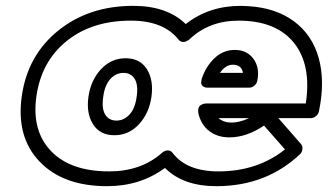

<svg xmlns="http://www.w3.org/2000/svg" viewBox="-20 -600 1115 653"><path d="M54.2 -273.9Q74.2 -412.6 178.5 -496.3Q282.7 -580.1 433.1 -580.1Q548.3 -580.1 611.8 -518.1Q690.4 -580.1 798.8 -580.1Q802.7 -580.1 811 -579.6Q819.3 -579.1 823.2 -579.1Q917.5 -573.7 979.7 -527.6Q1042 -481.4 1064 -402.6Q1085.9 -323.7 1064.9 -222.2Q1063 -211.9 1054.7 -205.1Q1046.4 -198.2 1037.1 -198.2H926.8L1003.9 -109.9Q1009.8 -103 1008.5 -92.5Q1007.3 -82 1000 -75.2Q884.8 33.2 715.8 33.2Q603 33.2 541 -28.8Q457 33.2 344.2 33.2Q194.3 33.2 114.3 -50.8Q34.2 -134.8 54.2 -273.9ZM351.1 -17.1Q460 -17.1 530.8 -80.1Q541 -88.9 551.3 -88.4Q561.5 -87.9 566.9 -80.1Q614.7 -17.1 723.1 -17.1Q855.5 -17.1 949.2 -91.8L877.9 -172.9Q818.8 -132.8 759.8 -132.8Q719.7 -132.8 691.9 -154.1Q664.1 -175.3 654.8 -213.9Q652.8 -224.1 655 -231.4Q657.2 -238.8 661.9 -241.9Q666.5 -245.1 671.6 -246.6Q676.8 -248 680.7 -248H684.1H1020Q1040 -379.4 979.5 -454.6Q918.9 -529.8 791 -529.8Q690.9 -529.8 624 -465.8Q610.8 -456.1 601.6 -457.3Q592.3 -458.5 586.9 -465.8Q535.6 -529.8 424.8 -529.8Q293 -529.8 207 -460.7Q121.1 -391.6 104 -273.9Q86.9 -156.2 153.1 -86.7Q219.2 -17.1 351.1 -17.1ZM280.8 -271Q288.6 -326.7 323.2 -364.3Q357.9 -401.9 407.2 -401.9Q456.5 -401.9 479.7 -364.5Q502.9 -327.1 495.1 -271Q487.3 -215.3 452.9 -177.7Q418.5 -140.1 369.1 -140.1Q319.8 -140.1 296.4 -177.5Q272.9 -214.8 280.8 -271ZM331.1 -271Q325.2 -230.5 337.9 -210.2Q350.6 -189.9 376 -189.9Q401.4 -189.9 420.4 -210.4Q439.5 -231 444.8 -271Q450.7 -311.5 438 -331.8Q425.3 -352.1 399.9 -352.1Q374.5 -352.1 355.5 -331.5Q336.4 -311 331.1 -271ZM666 -332Q680.2 -374 709.5 -402.1Q738.8 -430.2 778.8 -430.2Q820.3 -430.2 842.3 -399.4Q864.3 -368.7 855 -325.2Q853.5 -316.4 845.5 -309.1Q837.4 -301.8 827.1 -301.8H687Q674.3 -301.8 668.7 -308.1Q663.1 -314.5 664.3 -321Q665.5 -327.6 666 -332ZM723.1 -198.2Q740.7 -183.1 767.1 -183.1Q794.4 -183.1 827.1 -198.2ZM728 -352.1H806.2Q801.8 -379.9 772 -379.9Q747.1 -379.9 728 -352.1Z"/></svg>

Font: Trueno Black Outline
Style: Italic
Weight: 900
Width: 6
Designer: Julieta Ulanovsky
Foundry: Julieta Ulanovsky
Version: Version 3.001b | FøM Fix